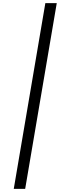

<svg xmlns="http://www.w3.org/2000/svg" viewBox="-20 -970 383 1228"><path d="M270 -950H343L141 238H68Z"/></svg>

Font: Be Vietnam
Style: Italic
Weight: 400
Italic angle: -9.33299°
Designer: Gabriel Lam
Foundry: TypeRant
Version: Version 3.000